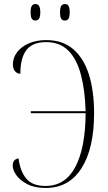

<svg xmlns="http://www.w3.org/2000/svg" viewBox="-20 -923 536 953"><path d="M302 -821Q290 -821 284 -830Q278 -839 278 -862Q278 -885 284 -894Q290 -903 302 -903Q314 -903 320 -894Q326 -885 326 -862Q326 -839 320 -830Q314 -821 302 -821ZM156 -821Q144 -821 138 -830Q132 -839 132 -862Q132 -885 138 -894Q144 -903 156 -903Q167 -903 173.5 -894Q180 -885 180 -862Q180 -839 173.5 -830Q167 -821 156 -821ZM207 10Q153 10 116.5 -8.5Q80 -27 61.5 -53Q43 -79 43 -101Q43 -132 72 -137Q80 -73 110.5 -36.5Q141 0 206 0Q304 0 354 -94.5Q404 -189 405 -361H133V-371H405Q402 -475 381.5 -552.5Q361 -630 319 -672Q277 -714 209 -714Q141 -714 111 -674.5Q81 -635 81 -557Q66 -557 55 -569Q44 -581 44 -604Q44 -636 64.5 -663.5Q85 -691 122.5 -707.5Q160 -724 210 -724Q291 -724 343.5 -679Q396 -634 421.5 -552.5Q447 -471 447 -361Q447 -186 384.5 -88Q322 10 207 10Z"/></svg>

Font: Noto Serif Display Condensed ExtraLight
Style: Regular
Weight: 200
Width: 3
Designer: Monotype Design Team
Foundry: Monotype Imaging Inc.
Version: Version 2.009